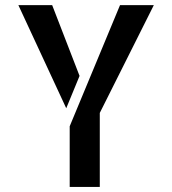

<svg xmlns="http://www.w3.org/2000/svg" viewBox="-20 -740 680 760"><path d="M455.1 -719.7H588.9L375 -293V0H255.9V-240.2ZM186.5 -719.7 294.9 -439.5 242.2 -311.5 52.7 -719.7Z"/></svg>

Font: Allerta Stencil
Style: Regular
Weight: 400
Designer: Matt McInerney
Foundry: Matt McInerney
Version: Version 1.02